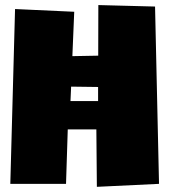

<svg xmlns="http://www.w3.org/2000/svg" viewBox="-20 -722 666 754"><path d="M604.5 0 360.4 11.7 358.4 -213.9H246.1L239.3 0H20.5L39.1 -686.5L271.5 -675.8L264.2 -501.5L365.7 -503.4L366.2 -702.1L588.9 -696.3ZM365.2 -325.2V-380.4L259.3 -381.8L256.8 -325.2Z"/></svg>

Font: Luckiest Guy RUS-BEL-UKR
Style: Regular
Weight: 400
Designer: Astigmatic (AOETI)
Foundry: Astigmatic (AOETI)
Version: Version 1.00 March 11, 2019, initial release